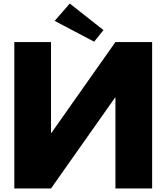

<svg xmlns="http://www.w3.org/2000/svg" viewBox="-20 -1062 938 1082"><path d="M563 -892.5 510.6 -827 288.1 -944.3 373.2 -1042ZM630.5 -512H628.3L267.5 0H60.7V-825H267.5V-313H269.7L630.5 -825H837.3V0H630.5Z"/></svg>

Font: Hussar
Style: BdWide
Weight: 700
Foundry: Cannot Into Space Fonts
Version: Version 2.00